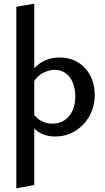

<svg xmlns="http://www.w3.org/2000/svg" viewBox="-20 -739 575 1048"><path d="M281 6Q227 6 188.5 -20Q150 -46 132 -94L156 -127Q175 -96 203.5 -80Q232 -64 265 -64Q304 -64 332 -82.5Q360 -101 375.5 -134.5Q391 -168 391 -212Q391 -253 378 -286Q365 -319 339.5 -338.5Q314 -358 279 -358Q249 -358 215.5 -341.5Q182 -325 158 -283L122 -303Q156 -365 200.5 -395Q245 -425 304 -425Q363 -425 406 -398.5Q449 -372 473 -326Q497 -280 497 -222Q497 -156 467.5 -104.5Q438 -53 389.5 -23.5Q341 6 281 6ZM69 289V-702L167 -719V271Z"/></svg>

Font: Ysabeau Infant SemiBold
Style: Regular
Weight: 600
Designer: Christian Thalmann (Catharsis Fonts)
Version: Version 2.002; featfreeze: ss01,ss02,lnum